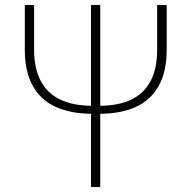

<svg xmlns="http://www.w3.org/2000/svg" viewBox="-20 -746 764 766"><path d="M349 -292Q264 -292 203.5 -319Q143 -346 111 -403Q79 -460 79 -548V-726H116V-548Q116 -474 142 -424Q168 -374 220 -349Q272 -324 349 -324H376Q453 -324 504.5 -349Q556 -374 581.5 -424Q607 -474 607 -548V-726H645V-548Q645 -460 613 -403Q581 -346 521 -319Q461 -292 376 -292ZM343 0V-726H380V0Z"/></svg>

Font: Noto Sans TC
Style: Regular
Weight: 100
Designer: Ryoko NISHIZUKA 西塚涼子 (kana, bopomofo & ideographs); Paul D. Hunt (Latin, Greek & Cyrillic); Sandoll Communications 산돌커뮤니
Foundry: Adobe
Version: Version 2.004;hotconv 1.0.118;makeotfexe 2.5.65603